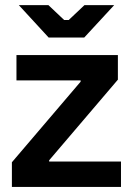

<svg xmlns="http://www.w3.org/2000/svg" viewBox="-20 -737 525 757"><path d="M171.9 -588.9 54.2 -716.8H170.9L232.9 -658.2H251L313 -716.8H430.2L312 -588.9ZM26.9 0V-97.2L297.9 -415V-419.9H44.9V-520H444.8V-422.9L173.8 -105V-100.1H457V0Z"/></svg>

Font: Fixel Text SemiBold
Style: Regular
Weight: 600
Width: 4
Designer: AlfaBravo + MacPaw
Foundry: Kyrylo Tkachov, Marchela Mozhyna, Serhii Makarenko, Maria Weinstein, Zakhar Kryvoshyya
Version: Version 1.211